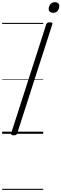

<svg xmlns="http://www.w3.org/2000/svg" viewBox="-20 -1242 570 1782"><path d="M107 14Q93 14 87 9Q81 4 84 -6L409 -1016Q413 -1026 420.5 -1030.5Q428 -1035 443 -1035Q457 -1035 463 -1030.5Q469 -1026 465 -1015L140 -5Q137 4 130 9Q123 14 107 14ZM473 -1123Q455 -1123 443.5 -1132Q432 -1141 432 -1159Q432 -1183 447.5 -1202.5Q463 -1222 490 -1222Q507 -1222 518.5 -1213Q530 -1204 530 -1186Q530 -1162 515.5 -1142.5Q501 -1123 473 -1123ZM0 510H381V520H0ZM0 -20H381V0H0ZM0 -505H381V-500H0ZM0 -1030H381V-1020H0Z"/></svg>

Font: Playwrite CO Guides
Style: Regular
Weight: 400
Designer: Veronika Burian, José Scaglione
Foundry: TypeTogether
Version: Version 1.003